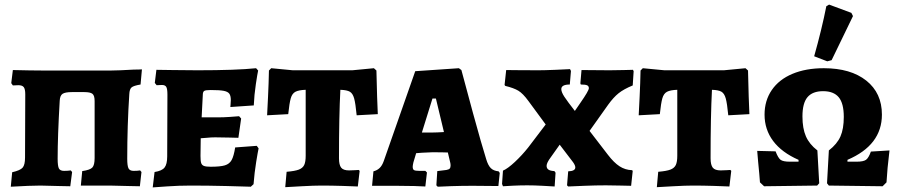

<svg xmlns="http://www.w3.org/2000/svg" viewBox="-20 -808 3926 836"><path d="M33 -58Q68 -66 78.5 -78Q89 -90 89 -122L90 -397Q90 -420 83.5 -428.5Q77 -437 60 -437L36 -436L29 -446L36 -503Q118 -501 162 -501H465Q495 -501 563 -505Q586 -505 598 -506L592 -440Q562 -435 553 -427.5Q544 -420 543 -398Q534 -262 534 -117Q534 -86 539.5 -75Q545 -64 562 -64Q580 -64 590 -66L596 -59L589 3L540 2L458 0H332L338 -63Q372 -68 382 -78.5Q392 -89 392 -120V-368Q392 -392 382.5 -399.5Q373 -407 347 -407H293Q264 -407 252.5 -399.5Q241 -392 240 -369Q231 -215 231 -117Q231 -85 236.5 -74.5Q242 -64 259 -64Q276 -64 288 -66L294 -59L286 3L236 2L156 0Q114 0 27 5Z M653 -59Q685 -64 696.5 -78.5Q708 -93 708 -127L709 -396Q709 -421 704 -429.5Q699 -438 685 -438L662 -437L654 -447L661 -504Q679 -504 730.5 -503Q782 -502 840 -502Q1009 -502 1095 -511L1104 -501Q1101 -488 1094 -441.5Q1087 -395 1085 -349L983 -342Q983 -345 984 -354Q985 -363 985 -372Q985 -391 978.5 -400Q972 -409 954 -412.5Q936 -416 897 -416Q875 -416 869 -412Q863 -408 863 -394L858 -297H929Q954 -297 982 -299Q1010 -301 1021 -302L1030 -292L1018 -208Q1008 -208 978.5 -209Q949 -210 917 -210Q899 -210 880 -208Q861 -206 854 -206Q853 -172 853 -129Q853 -107 856 -98Q859 -89 868 -85.5Q877 -82 897 -82Q939 -82 959 -88Q979 -94 988.5 -111Q998 -128 1004 -166L1098 -173L1106 -162Q1103 -149 1095.5 -103Q1088 -57 1084 -6L1072 5Q1048 4 966 2Q884 0 810 0Q759 0 709 3.5Q659 7 645 8Z M1228 -60Q1264 -63 1281 -69.5Q1298 -76 1304.5 -89.5Q1311 -103 1311 -130V-417Q1281 -416 1266.5 -408.5Q1252 -401 1246 -380Q1240 -359 1235 -311L1143 -306Q1144 -324 1147 -385.5Q1150 -447 1151 -501L1161 -511L1255 -502H1514L1608 -511L1619 -501Q1620 -446 1622 -387Q1624 -328 1625 -311L1533 -306Q1528 -358 1522 -379.5Q1516 -401 1503.5 -408.5Q1491 -416 1462 -417Q1456 -303 1456 -119Q1456 -90 1465.5 -78Q1475 -66 1500 -66Q1515 -66 1526.5 -67Q1538 -68 1542 -68L1546 -64L1538 4Q1519 3 1471 1.5Q1423 0 1379 0Q1347 0 1293 3Q1239 6 1222 7Z M1880 -1 1884 -63Q1913 -66 1924 -68Q1935 -70 1938.5 -74.5Q1942 -79 1942 -89Q1942 -93 1941 -97.5Q1940 -102 1939 -106L1930 -144Q1908 -145 1862 -145Q1848 -145 1818 -143Q1800 -141 1792 -141L1780 -101Q1777 -88 1777 -82Q1777 -71 1782.5 -67.5Q1788 -64 1806 -64H1832L1839 -57L1832 4Q1820 3 1784 2Q1748 1 1706 1H1600L1606 -62Q1622 -66 1633 -76.5Q1644 -87 1651 -107L1788 -498L1978 -511L1989 -503Q2001 -456 2039.5 -315.5Q2078 -175 2097 -115Q2105 -88 2117 -76Q2129 -64 2151 -62L2156 -55L2150 2L2038 1Q1991 1 1945 2.5Q1899 4 1886 5ZM1864 -231Q1881 -231 1913 -233L1878 -379H1863L1817 -231Z M2462 -507 2466 -499 2461 -440Q2424 -440 2424 -420Q2424 -407 2437.5 -386.5Q2451 -366 2483 -325L2507 -360Q2544 -413 2544 -424Q2544 -433 2536.5 -436.5Q2529 -440 2509 -440L2507 -445L2512 -503L2634 -502Q2669 -502 2697.5 -503Q2726 -504 2736 -504L2739 -498L2735 -436Q2696 -420 2673.5 -402Q2651 -384 2628 -352L2547 -238L2627 -134Q2653 -100 2677.5 -84Q2702 -68 2732 -67L2735 -64L2728 1Q2715 1 2682 0Q2649 -1 2618 -1Q2575 -1 2524.5 1Q2474 3 2454 4L2449 -1L2454 -62Q2485 -63 2485 -79Q2485 -88 2475 -102L2417 -178L2378 -123Q2360 -99 2360 -86Q2360 -75 2368 -69.5Q2376 -64 2394 -63L2399 -56L2395 4Q2380 3 2343 1Q2306 -1 2276 -1Q2246 -1 2214 0.5Q2182 2 2170 3L2166 -7L2170 -65Q2191 -74 2222 -103Q2253 -132 2280 -166L2356 -266L2281 -368Q2257 -401 2237 -413Q2217 -425 2180 -434L2177 -438L2184 -503Q2195 -503 2232 -502.5Q2269 -502 2324 -502Q2350 -502 2398 -504Q2446 -506 2462 -507Z M2846 -60Q2882 -63 2899 -69.5Q2916 -76 2922.5 -89.5Q2929 -103 2929 -130V-417Q2899 -416 2884.5 -408.5Q2870 -401 2864 -380Q2858 -359 2853 -311L2761 -306Q2762 -324 2765 -385.5Q2768 -447 2769 -501L2779 -511L2873 -502H3132L3226 -511L3237 -501Q3238 -446 3240 -387Q3242 -328 3243 -311L3151 -306Q3146 -358 3140 -379.5Q3134 -401 3121.5 -408.5Q3109 -416 3080 -417Q3074 -303 3074 -119Q3074 -90 3083.5 -78Q3093 -66 3118 -66Q3133 -66 3144.5 -67Q3156 -68 3160 -68L3164 -64L3156 4Q3137 3 3089 1.5Q3041 0 2997 0Q2965 0 2911 3Q2857 6 2840 7Z M3289 -14Q3287 -44 3281 -104L3277 -151L3357 -149Q3368 -120 3379 -112Q3390 -104 3419 -104H3457V-112Q3384 -144 3346.5 -194Q3309 -244 3309 -309Q3309 -370 3340.5 -416Q3372 -462 3430.5 -486.5Q3489 -511 3567 -511Q3684 -511 3752 -457Q3820 -403 3820 -309Q3820 -176 3670 -112V-104H3710Q3739 -104 3750.5 -112Q3762 -120 3772 -148L3853 -153Q3843 -71 3840 -14L3823 3L3589 0L3581 -10L3589 -153Q3625 -181 3639.5 -214Q3654 -247 3654 -299Q3654 -358 3632 -384.5Q3610 -411 3564 -411Q3518 -411 3496 -385Q3474 -359 3474 -301Q3474 -249 3489 -214.5Q3504 -180 3539 -153L3547 -10L3538 0L3307 3ZM3525 -563Q3558 -680 3578 -781L3590 -788L3687 -752L3694 -738L3601 -546L3582 -541Z"/></svg>

Font: Alegreya SC ExtraBold
Style: Regular
Weight: 800
Designer: Juan Pablo del Peral
Foundry: Huerta Tipografica
Version: Version 2.007; ttfautohint (v1.6)